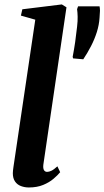

<svg xmlns="http://www.w3.org/2000/svg" viewBox="-20 -837 472 868"><path d="M176 -93Q174 -76 178.8 -68Q183.5 -60 193 -60Q201.5 -60 212.2 -65Q223 -70 239.5 -85L252 -58.5Q241 -45 222 -28.8Q203 -12.5 175.2 -1Q147.5 10.5 110.5 10.5Q91.5 10.5 74.8 4.2Q58 -2 48 -16.5Q38 -31 38 -54Q38 -59 38.8 -66.5Q39.5 -74 40.8 -82.2Q42 -90.5 43 -97L139.5 -748L74.5 -766.5L81 -795L259.5 -817L280.5 -804ZM356.5 -569 310.5 -573 308.5 -580Q315 -613.5 319.8 -646.8Q324.5 -680 328.5 -716.5Q331.5 -742 331 -761.8Q330.5 -781.5 328.5 -795.5L333 -808.5H430Q432 -799 432 -788.5Q432 -778 430 -756.5Q428 -724.5 417.8 -692Q407.5 -659.5 391.5 -628.5Q375.5 -597.5 356.5 -569Z"/></svg>

Font: Merriweather 72pt
Style: Bold Italic
Weight: 700
Italic angle: -7.8°
Version: Version 2.101